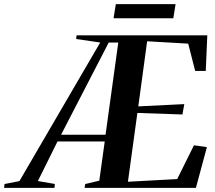

<svg xmlns="http://www.w3.org/2000/svg" viewBox="-113 -915 1048 935"><path d="M-93 0 -91 -19 -18.5 -33 375 -708 258 -725 260 -743H896.5L889 -569.5H837.5L803.5 -702.5L603.5 -714L560.5 -397L784.5 -408L775.5 -357.5L556 -365L510 -30L750 -43L831.5 -207.5L894.5 -198.5L841 0H299L302 -19L370.5 -35L397 -226H167L71.5 -33.5L154 -19L152.5 0ZM184.5 -259H401L463 -708H416.5ZM451 -895H742L731 -826H440Z"/></svg>

Font: Merriweather 144pt SemiBold
Style: Italic
Weight: 600
Italic angle: -7.8°
Version: Version 2.101